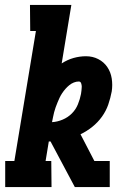

<svg xmlns="http://www.w3.org/2000/svg" viewBox="-20 -755 540 775"><path d="M1 0V-105H38L125 -630H102L101 -735H268L229 -499Q252 -514 277 -521Q302 -528 327 -528Q354 -528 376.5 -516.5Q399 -505 413 -484.5Q427 -464 431 -438Q435 -412 431 -386Q426 -359 417 -333Q408 -307 391.5 -284Q375 -261 352.5 -243Q330 -225 305 -213L361 -105H423V0H282L184 -184H177L164 -105H187L188 0ZM190 -262Q211 -263 232.5 -272Q254 -281 270 -297Q286 -313 294.5 -334Q303 -355 307 -376Q308 -384 309 -391Q310 -398 310 -405Q310 -412 307.5 -419Q305 -426 298 -426Q288 -426 278 -422Q268 -418 259.5 -411Q251 -404 244 -396Q237 -388 231 -379Q225 -370 220.5 -360.5Q216 -351 212 -341Q208 -331 204.5 -321.5Q201 -312 198.5 -302Q196 -292 194 -282Q192 -272 190 -262Z"/></svg>

Font: Iosevka Curly Slab Extrabold
Style: Italic
Weight: 800
Italic angle: -9°
Monospace: yes
Designer: Belleve Invis
Foundry: Belleve Invis
Version: Version 22.1.2; ttfautohint (v1.8.4)